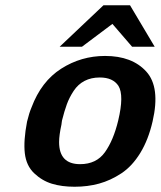

<svg xmlns="http://www.w3.org/2000/svg" viewBox="-20 -701 612 731"><path d="M207 -523 374 -681H475L569 -523H483L408 -610L292 -523ZM83 -238Q91 -271 100 -292Q137 -391 213 -439.5Q289 -488 380 -488Q483 -488 537 -428.5Q591 -369 561 -239Q545 -169 514 -118.5Q483 -68 442 -41Q401 -14 357.5 -2Q314 10 264 10Q215 10 177.5 -1.5Q140 -13 110 -41.5Q80 -70 74.5 -117.5Q69 -165 83 -238ZM216 -242Q216 -240 215 -235Q214 -230 214 -227Q205 -186 205 -160Q205 -76 285 -76Q347 -76 379.5 -121.5Q412 -167 430 -242Q453 -338 431 -374Q410 -406 360 -406Q327 -406 302 -393Q277 -380 260.5 -355Q244 -330 234.5 -304Q225 -278 216 -242Z"/></svg>

Font: Coval
Style: ExtraBold Italic
Weight: 800
Foundry: Context Ltd
Version: Version 001.000